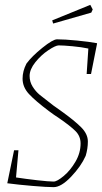

<svg xmlns="http://www.w3.org/2000/svg" viewBox="-20 -763 420 791"><path d="M379 -584H380L355 -458H337L344 -563Q316 -569 278.5 -572.5Q241 -576 222 -576Q209 -576 179 -556Q149 -536 125.5 -506.5Q102 -477 102 -450Q102 -426 114.5 -406Q127 -386 144 -372Q161 -358 199 -329L230 -307Q286 -267 314 -239Q342 -211 342 -180Q342 -151 333 -121Q314 -78 273 -35Q232 8 201 8Q174 8 114.5 3Q55 -2 10 -8L38 -144H56L46 -32Q85 -26 133 -20.5Q181 -15 201 -15Q215 -15 242.5 -38Q270 -61 291 -97Q312 -133 312 -172Q312 -202 291 -223Q270 -244 225 -275Q199 -292 182 -305Q126 -347 99.5 -375.5Q73 -404 73 -439Q73 -470 89 -501Q111 -531 154.5 -566Q198 -601 215 -601Q246 -601 297 -596Q348 -591 380 -585ZM195 -679 352 -743 362 -724 356 -711 199 -666Z"/></svg>

Font: Grenze Thin
Style: Italic
Weight: 250
Italic angle: -10°
Designer: Renata Polastri
Foundry: Omnibus-Type
Version: Version 1.002; ttfautohint (v1.8)